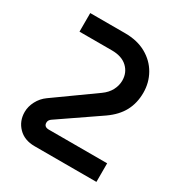

<svg xmlns="http://www.w3.org/2000/svg" viewBox="-165 -819 886 939"><g transform="rotate(30 278.0 -350.0)"><path d="M164 0Q106 0 72 -35Q38 -70 38 -121Q38 -152 54 -182.5Q70 -213 98 -233L319 -391Q347 -411 361 -437.5Q375 -464 375 -492Q375 -537 344 -566Q313 -595 257 -595H74V-700H271Q340 -700 390 -672Q440 -644 467 -596.5Q494 -549 494 -492Q494 -434 469.5 -388Q445 -342 392 -305L170 -153Q164 -149 160 -143Q156 -137 156 -129Q156 -105 184 -105H513V0Z"/></g></svg>

Font: MuseoModerno Medium
Style: Regular
Weight: 500
Designer: Pablo Cosgaya, Héctor Gatti, Marcela Romero, and the Authors of The MuseoModerno Project.
Foundry: Omnibus-Type Team
Version: Version 1.001